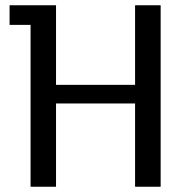

<svg xmlns="http://www.w3.org/2000/svg" viewBox="-20 -710 719 730"><path d="M493.6 0V-690H590.8V0ZM96.2 0V-615.4H16.4V-690H193V0ZM151.2 -316.6V-387.4H533V-316.6Z"/></svg>

Font: Mozilla Headline ExtraLight
Style: Regular
Weight: 200
Designer: Studio DRAMA
Foundry: Studio DRAMA
Version: Version 1.000